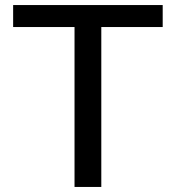

<svg xmlns="http://www.w3.org/2000/svg" viewBox="-20 -740 696 760"><path d="M275 0V-633H32V-720H624V-633H381V0Z"/></svg>

Font: Instrument Sans Medium
Style: Regular
Weight: 500
Designer: Rodrigo Fuenzalida
Foundry: fragTYPE
Version: Version 1.000;gftools[0.9.28]